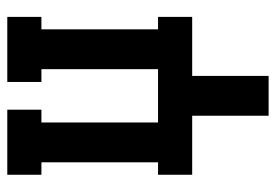

<svg xmlns="http://www.w3.org/2000/svg" viewBox="-138 -422 775 540"><g transform="rotate(-90 250.0 -152.5)"><path d="M194 215V0H28V-96H63V-424H28V-520H211V-424H175V-96H325V-424H289V-520H472V-424H437V-96H472V0H306V215Z"/></g></svg>

Font: Iosevka Gothic
Style: Bold
Weight: 700
Monospace: yes
Designer: Belleve Invis
Foundry: Belleve Invis
Version: Version 15.5.1; ttfautohint (v1.8.4)